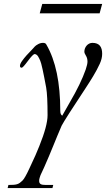

<svg xmlns="http://www.w3.org/2000/svg" viewBox="-20 -658 542 981"><path d="M196 -638 183 -590H489L502 -638ZM180 265.5C180 260.5 181 255 183 249L187 237L206 196C239.6 120.9 265.6 51.5 295 -16C307 -38.7 347.7 -102.3 417 -207C443.4 -247.2 471 -290.4 490 -332.5C498 -350.2 502 -367 502 -383C502 -417.6 488.6 -439 452 -439C429 -439 411 -417.2 411 -394C411 -388.7 413.7 -381.8 419 -373.5C424.3 -365.2 427 -355 427 -343C427 -334.3 424 -321 418 -303C401.3 -255 374 -198.7 336 -134L298 -67C291.3 -71 288 -79 288 -91C288 -235.7 264.3 -348.7 217 -430C214.3 -436 208.7 -439 200 -439C191.3 -439 183 -436.8 175 -432.5C156.2 -422.3 157.9 -418.9 141.5 -402.5C125.3 -386.3 105.1 -364.6 92 -345.5C85.3 -335.8 82 -327.8 82 -321.5C82 -315.2 85 -312 91 -312C95 -312 105.5 -323.5 122.5 -346.5C139.5 -369.5 151 -381.3 157 -382C172.4 -380.1 177.8 -364.4 185.5 -348C191.2 -336 201.3 -290 216 -210C220.7 -183.3 223 -136.3 223 -69C223 -33.7 209 18.7 181 88C171.7 112.7 154.7 151 130 203C114.7 236.3 102.8 257 94.5 265C74.6 284.1 66.1 287 23 287L19 303H248L252 287H215C190.6 287 180 283.1 180 265.5Z"/></svg>

Font: fbb
Style: Italic
Weight: 400
Italic angle: -12°
Designer: David J. Perry, Michael Sharpe
Version: Version 0.991